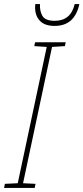

<svg xmlns="http://www.w3.org/2000/svg" viewBox="-45 -921 409 941"><path d="M-25 0 -21 -20 42 -23 184 -691 123 -695 127 -714H277L273 -695L210 -691L68 -23L129 -20L125 0ZM223 -794Q321 -794 344 -901H321Q302 -819 223 -819Q177 -819 163 -843Q149 -867 151 -901H128Q128 -899 127.5 -894.5Q127 -890 127 -884Q127 -844 150.5 -819Q174 -794 223 -794Z"/></svg>

Font: Noto Sans UI SemiCondensed Thin
Style: Italic
Weight: 250
Width: 4
Italic angle: -12°
Designer: Monotype Design Team
Foundry: Monotype Imaging Inc.
Version: Version 1.901